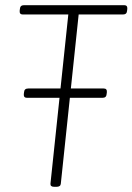

<svg xmlns="http://www.w3.org/2000/svg" viewBox="-20 -720 512 742"><path d="M190 2Q174 2 175 -10L244 -664H68Q55 -664 56 -678L57 -686Q58 -700 73 -700H460Q473 -700 472 -686L471 -678Q470 -664 455 -664H284L215 -10Q214 2 198 2ZM84 -342Q71 -342 72 -356L73 -364Q74 -378 89 -378H381Q394 -378 393 -364L392 -356Q391 -342 376 -342Z"/></svg>

Font: Asap Condensed Condensed Thin
Style: Italic
Weight: 100
Width: 3
Italic angle: -6°
Designer: Pablo Cosgaya
Foundry: Omnibus-Type
Version: Version 3.001; ttfautohint (v1.8.4.7-5d5b)